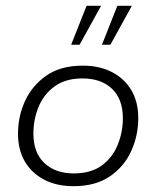

<svg xmlns="http://www.w3.org/2000/svg" viewBox="-20 -631 538 661"><path d="M233 10Q175 10 132 -12.5Q89 -35 65.5 -75Q42 -115 42 -171Q42 -231 66.5 -284Q91 -337 140 -371Q189 -405 265 -405Q323 -405 366 -382.5Q409 -360 432.5 -320Q456 -280 456 -224Q456 -165 432 -111.5Q408 -58 358.5 -24Q309 10 233 10ZM234 -34Q293 -34 330 -61Q367 -88 385 -132Q403 -176 403 -224Q403 -290 365.5 -325.5Q328 -361 264 -361Q206 -361 168.5 -334Q131 -307 113 -263.5Q95 -220 95 -171Q95 -105 133 -69.5Q171 -34 234 -34ZM225 -477 278 -611H328L254 -477ZM331 -477 384 -611H434L360 -477Z"/></svg>

Font: Rokkitt SemiBold Light
Style: Italic
Weight: 300
Italic angle: -9°
Version: Version 3.103